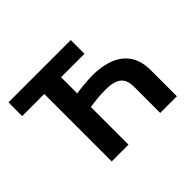

<svg xmlns="http://www.w3.org/2000/svg" viewBox="-152 -972 1217 1217"><g transform="rotate(-45 456.5 -364.0)"><path d="M593.8 -727.5Q593.8 -696.3 593.8 -604.5Q454.1 -604.5 35.2 -604.5Q35.2 -634.8 35.2 -727.5Q174.8 -727.5 593.8 -727.5ZM817.4 0Q779.3 0 668 0Q668 -58.6 668 -234.4Q668 -276.4 653.3 -301.8Q637.7 -327.1 607.4 -337.9Q577.1 -349.6 528.3 -349.6Q511.7 -349.6 488.3 -348.6Q464.8 -346.7 440.4 -344.7Q416 -341.8 394.5 -338.9Q372.1 -335 357.4 -330.1Q357.4 -371.1 357.4 -452.1Q372.1 -457 394.5 -460.9Q417 -464.8 441.4 -466.8Q465.8 -469.7 489.3 -470.7Q511.7 -472.7 528.3 -472.7Q616.2 -472.7 681.6 -447.3Q746.1 -421.9 781.2 -370.1Q817.4 -317.4 817.4 -234.4Q817.4 -156.2 817.4 0ZM383.8 0Q346.7 0 233.4 0Q233.4 -181.6 233.4 -727.5Q271.5 -727.5 383.8 -727.5Q383.8 -545.9 383.8 0Z"/></g></svg>

Font: DeepSea
Style: Bold
Weight: 700
Designer: Stem
Version: Version 3.019;git-0a5106e0b